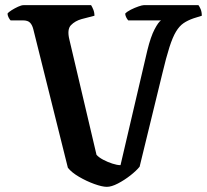

<svg xmlns="http://www.w3.org/2000/svg" viewBox="-20 -724 802 744"><path d="M394 0Q376 0 345.5 -11Q315 -22 286 -39Q257 -56 243 -74L109 -611Q105 -627 96.5 -636Q88 -645 69 -645H21Q18 -648 14 -655Q10 -662 9 -671Q13 -677 25 -684.5Q37 -692 50 -698Q63 -704 71 -704H333Q337 -698 341.5 -687Q346 -676 346 -663L296 -650Q271 -643 255 -626.5Q239 -610 249 -570L354 -124Q363 -114 380 -105Q397 -96 415.5 -90Q434 -84 447 -84L551 -529Q564 -582 579 -610.5Q594 -639 604 -645H477Q474 -648 470 -655Q466 -662 465 -671Q472 -679 487 -686.5Q502 -694 516.5 -699Q531 -704 537 -704H749Q753 -699 757.5 -688.5Q762 -678 762 -663L730 -653Q707 -645 691 -634Q675 -623 662 -601.5Q649 -580 636.5 -541Q624 -502 609 -439L521 -78Q508 -62 485 -44Q462 -26 437 -13Q412 0 394 0Z"/></svg>

Font: Texturina 72pt
Style: Bold
Weight: 700
Designer: Guillermo Torres Carreño
Foundry: Omnibus-Type
Version: Version 1.002; ttfautohint (v1.8.3)